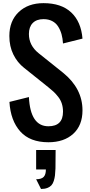

<svg xmlns="http://www.w3.org/2000/svg" viewBox="-20 -904 578 1232"><path d="M211.9 58.6H336.9Q336.9 128.9 335.9 176.8Q335 203.1 332.8 221.2Q330.6 239.3 325 257.1Q319.3 274.9 309.6 285.4Q299.8 295.9 283.2 302.2Q266.6 308.6 243.2 308.6L211.9 246.1Q245.6 246.1 260 231.4Q274.4 216.8 274.4 183.6H211.9ZM384.3 -625Q382.3 -657.7 374.8 -684.6Q367.2 -711.4 353 -733.9Q338.9 -756.3 314.9 -768.8Q291 -781.2 259.3 -781.2Q214.4 -781.2 189.9 -756.1Q165.5 -731 165.5 -686Q165.5 -612.3 228 -562.5L384.3 -437.5Q509.3 -336.4 509.3 -195.8Q509.3 -99.6 450 -45.4Q390.6 8.8 290.5 8.8Q172.4 8.8 110.1 -60.5Q47.9 -129.9 40.5 -250L165.5 -281.2Q174.8 -93.8 290.5 -93.8Q384.3 -93.8 384.3 -187.5Q384.3 -215.3 376.7 -239Q369.1 -262.7 353.5 -282.5Q337.9 -302.2 325.2 -314.2Q312.5 -326.2 290.5 -343.8L134.3 -468.8Q91.3 -502.4 65.7 -554.4Q40 -606.4 40 -672.9Q40 -769.5 100.1 -826.7Q160.2 -883.8 259.3 -883.8Q373.5 -883.8 437 -824.2Q500.5 -764.6 509.3 -656.2Z"/></svg>

Font: Oswald
Style: Stencbab
Weight: 400
Designer: Mathieu Le Lay
Foundry: Mathieu Le Lay
Version: Version 1.000